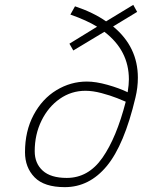

<svg xmlns="http://www.w3.org/2000/svg" viewBox="-20 -762 588 791"><path d="M548 -442Q548 -401 538 -360Q492 -165 420 -78Q348 9 247 9Q162 9 122.5 -31.5Q83 -72 83 -135Q83 -222 118.5 -288.5Q154 -355 212.5 -390.5Q271 -426 338 -426Q375 -426 423 -412.5Q471 -399 506 -382Q511 -414 511 -435Q511 -554 410 -631L282 -554L266 -582L380 -652Q338 -678 270 -702L289 -736Q364 -711 417 -674L529 -742L545 -713L446 -653Q548 -569 548 -442ZM498 -343Q492 -346 463 -357.5Q434 -369 398 -378.5Q362 -388 332 -388Q274 -388 226.5 -355Q179 -322 151 -265Q123 -208 123 -139Q123 -89 156 -59Q189 -29 255 -29Q344 -29 402 -112Q460 -195 498 -343Z"/></svg>

Font: Cairo ExtraLight
Style: Italic
Weight: 275
Italic angle: -13°
Designer: Mohamed Gaber, Accademia di Belle Arti di Urbino and others
Foundry: Kief Type Foundry, Accademia di Belle Arti di Urbino and others
Version: Version 3.011